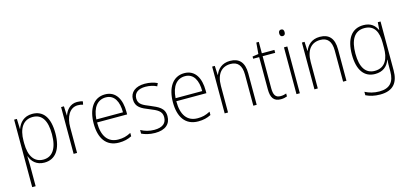

<svg xmlns="http://www.w3.org/2000/svg" viewBox="-76 -1341 4459 2097"><g transform="rotate(-15 2153.5 -293.0)"><path d="M288 -590C193 -590 142 -531 119 -466H117L113 -580H82V183H121V-52C121 -87 120 -124 118 -155H121C142 -95 192 -41 282 -41C405 -41 479 -137 479 -320C479 -499 412 -590 288 -590ZM284 -556C389 -556 440 -475 440 -320C440 -154 378 -76 279 -76C180 -76 121 -153 121 -302V-328C121 -469 177 -556 284 -556Z M794 -589C718 -589 672 -534 652 -475H650L645 -580H613V-51H652V-339C651 -457 700 -552 793 -552C815 -552 834 -549 852 -543L859 -579C840 -586 817 -589 794 -589Z M1111 -590C977 -590 910 -472 910 -313C910 -150 978 -41 1126 -41C1183 -41 1226 -52 1270 -74V-112C1218 -85 1181 -76 1127 -76C1010 -76 948 -161 949 -316H1289V-348C1289 -482 1236 -590 1111 -590ZM1111 -556C1208 -556 1252 -469 1251 -350H950C959 -486 1019 -556 1111 -556Z M1710 -184C1710 -278 1639 -305 1558 -340C1480 -372 1430 -391 1430 -458C1430 -522 1479 -556 1559 -556C1605 -556 1653 -545 1686 -527L1701 -560C1663 -578 1615 -590 1560 -590C1455 -590 1392 -538 1392 -458C1392 -368 1456 -341 1541 -307C1620 -275 1672 -252 1672 -184C1672 -116 1630 -76 1533 -76C1478 -76 1425 -91 1382 -115V-74C1416 -57 1469 -41 1533 -41C1650 -41 1710 -95 1710 -184Z M2007 -590C1873 -590 1806 -472 1806 -313C1806 -150 1874 -41 2022 -41C2079 -41 2122 -52 2166 -74V-112C2114 -85 2077 -76 2023 -76C1906 -76 1844 -161 1845 -316H2185V-348C2185 -482 2132 -590 2007 -590ZM2007 -556C2104 -556 2148 -469 2147 -350H1846C1855 -486 1915 -556 2007 -556Z M2524 -590C2432 -590 2381 -536 2359 -477H2356L2351 -580H2321V-51H2359V-351C2359 -489 2423 -556 2521 -556C2600 -556 2645 -509 2645 -402V-51H2683V-407C2683 -533 2626 -590 2524 -590Z M2960 -75C2901 -75 2883 -113 2883 -186V-547H3025V-580H2883V-709H2855L2844 -582L2776 -572V-547H2844V-184C2844 -90 2874 -41 2955 -41C2985 -41 3007 -47 3026 -54V-87C3008 -80 2986 -75 2960 -75Z M3152 -776C3130 -776 3122 -760 3122 -739C3122 -718 3131 -702 3152 -702C3174 -702 3183 -717 3183 -739C3183 -760 3176 -776 3152 -776ZM3171 -580H3133V-51H3171Z M3539 -590C3447 -590 3396 -536 3374 -477H3371L3366 -580H3336V-51H3374V-351C3374 -489 3438 -556 3536 -556C3615 -556 3660 -509 3660 -402V-51H3698V-407C3698 -533 3641 -590 3539 -590Z M4032 -590C3897 -590 3829 -485 3829 -311C3829 -132 3901 -41 4022 -41C4106 -41 4163 -84 4187 -157H4190C4187 -122 4187 -95 4187 -63V-24C4187 91 4136 155 4017 155C3953 155 3900 139 3856 116V155C3899 176 3950 190 4017 190C4165 190 4225 109 4225 -27V-580H4194L4188 -495H4185C4160 -550 4115 -590 4032 -590ZM4034 -556C4148 -556 4187 -471 4187 -350V-290C4187 -181 4151 -75 4026 -75C3924 -75 3869 -155 3869 -311C3869 -463 3920 -556 4034 -556Z"/></g></svg>

Font: Noto Sans Tamil UI SemiCondensed ExtraLight
Style: Regular
Weight: 200
Width: 4
Designer: Jelle Bosma - Monotype Design Team
Foundry: Monotype Imaging Inc.
Version: Version 2.004